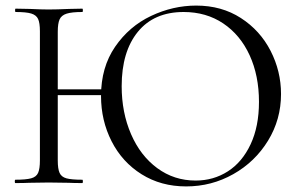

<svg xmlns="http://www.w3.org/2000/svg" viewBox="-20 -656 1076 688"><path d="M155 -336H374V-315H155ZM36 -613Q34 -613 34 -619Q34 -625 36 -625L87 -624Q129 -622 154 -622Q183 -622 227 -624L275 -625Q277 -625 277 -619Q277 -613 275 -613Q237 -613 218.5 -607Q200 -601 193.5 -586.5Q187 -572 187 -542V-81Q187 -51 193.5 -36.5Q200 -22 218 -17Q236 -12 275 -12Q277 -12 277 -6Q277 0 275 0Q244 0 226 -1L154 -2L85 -1Q67 0 35 0Q33 0 33 -6Q33 -12 35 -12Q73 -12 91.5 -17Q110 -22 116.5 -36.5Q123 -51 123 -81V-544Q123 -574 116.5 -588Q110 -602 92 -607.5Q74 -613 36 -613ZM342 -312Q342 -415 392.5 -488.5Q443 -562 521.5 -599Q600 -636 683 -636Q774 -636 843 -591.5Q912 -547 949.5 -474Q987 -401 987 -319Q987 -228 940.5 -152Q894 -76 816 -32Q738 12 647 12Q557 12 487.5 -31.5Q418 -75 380 -149.5Q342 -224 342 -312ZM908 -291Q908 -385 874.5 -458Q841 -531 780 -572Q719 -613 638 -613Q532 -613 474 -542Q416 -471 416 -347Q416 -253 449.5 -175.5Q483 -98 543.5 -53.5Q604 -9 681 -9Q745 -9 796.5 -42Q848 -75 878 -139Q908 -203 908 -291Z"/></svg>

Font: Cormorant SC
Style: Regular
Weight: 400
Designer: Christian Thalmann (Catharsis Fonts)
Foundry: Catharsis Fonts
Version: Version 4.000